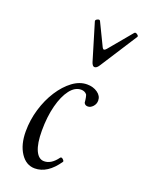

<svg xmlns="http://www.w3.org/2000/svg" viewBox="-137 -770 639 850"><g transform="rotate(20 182.5 -345.5)"><path d="M136 13Q95 13 69 -26.5Q43 -66 43 -128Q43 -182 58.5 -233.5Q74 -285 100.5 -326Q127 -367 160 -391.5Q193 -416 228 -416Q257 -416 277.5 -401.5Q298 -387 298 -365Q298 -349 287 -337Q276 -325 263 -325Q250 -325 245 -336Q244 -349 242 -359Q240 -369 238 -373Q228 -385 211 -385Q182 -385 159 -355Q136 -325 122.5 -273Q109 -221 109 -155Q109 -95 123.5 -63Q138 -31 164 -31Q198 -31 226 -70Q231 -76 239 -68.5Q247 -61 244 -57Q196 13 136 13ZM232 -499Q226 -499 222 -504.5Q218 -510 216 -517L164 -690Q162 -697 172 -701.5Q182 -706 185 -699L233 -600Q239 -586 244 -586Q250 -586 260 -599L345 -701Q350 -707 359 -700.5Q368 -694 364 -689L252 -515Q242 -499 232 -499Z"/></g></svg>

Font: Junicode Two Beta Condensed
Style: Italic
Weight: 400
Width: 3
Italic angle: -9°
Version: Version 1.053; ttfautohint (v1.8.4)